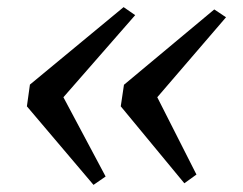

<svg xmlns="http://www.w3.org/2000/svg" viewBox="-20 -578 682 539"><path d="M327 -558 359.5 -535.5 158 -305 276.5 -82.5 242.5 -59 55.5 -279.5 64 -340.5ZM581.5 -551.5 614.5 -529.5 421.5 -305 531.5 -88 497.5 -63.5 319 -279.5 328 -340Z"/></svg>

Font: Merriweather 72pt
Style: Italic
Weight: 400
Italic angle: -7.8°
Version: Version 2.101